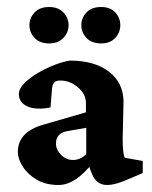

<svg xmlns="http://www.w3.org/2000/svg" viewBox="-20 -525 435 551"><path d="M147.9 5.9Q111.3 5.9 85.2 -9.5Q59.1 -24.9 45.2 -47.1Q31.2 -69.3 31.2 -88.9Q31.2 -146 103.5 -167L226.6 -202.6V-229.5Q226.6 -254.4 203.9 -274.2Q181.2 -293.9 152.8 -293.9Q140.1 -293.9 135 -287.8Q129.9 -281.7 128.9 -266.1L125 -216.8Q85.4 -208.5 59.8 -219.2Q34.2 -230 34.2 -254.9Q34.2 -270.5 50 -286.4Q65.9 -302.2 89.8 -316.2Q113.8 -330.1 138.4 -339.4Q163.1 -348.6 180.7 -351.1Q251.5 -351.1 292.7 -319.3Q334 -287.6 334.5 -233.4L332 -126.5Q332 -85.4 337.9 -72.3L389.6 -63V-28.3L337.4 -6.3Q308.1 5.9 287.6 5.9Q256.8 5.9 244.1 -25.4L230 -61.5L246.6 -58.6Q196.8 5.9 147.9 5.9ZM189.5 -65.9Q210.4 -65.9 227.5 -82.5V-158.2L177.2 -149.4Q140.6 -144.5 140.6 -113.3Q140.6 -95.2 155.3 -80.6Q169.9 -65.9 189.5 -65.9ZM121.1 -400.4Q93.8 -400.4 79.1 -416.3Q64.5 -432.1 64.5 -452.6Q64.5 -473.6 79.1 -489.3Q93.8 -504.9 121.1 -504.9Q147 -504.9 161.9 -489.3Q176.8 -473.6 176.8 -452.6Q176.8 -432.1 161.9 -416.3Q147 -400.4 121.1 -400.4ZM270.5 -400.4Q242.7 -400.4 228 -416.3Q213.4 -432.1 213.4 -452.6Q213.4 -473.6 228 -489.3Q242.7 -504.9 270.5 -504.9Q296.4 -504.9 310.8 -489.3Q325.2 -473.6 325.2 -452.6Q325.2 -432.1 310.8 -416.3Q296.4 -400.4 270.5 -400.4Z"/></svg>

Font: Lateef
Style: Bold
Weight: 700
Designer: SIL International
Foundry: SIL International
Version: Version 4.200